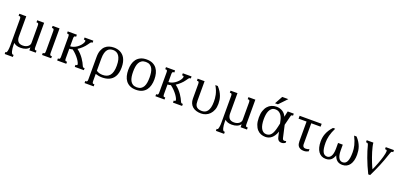

<svg xmlns="http://www.w3.org/2000/svg" viewBox="21 -1867 6699 3217"><g transform="rotate(20 3370.5 -258.5)"><path d="M144 10.7Q144 36.1 147 63Q149.9 89.8 155.3 111.8Q160.6 133.8 168.9 147.9Q177.2 162.1 188.5 162.1H201.7V198.7H56.2V162.1H69.8Q76.2 162.1 81.1 150.4Q85.9 138.7 89.4 120.4Q92.8 102.1 94.2 79.6Q95.7 57.1 95.7 35.2V-433.6Q95.7 -448.7 94.2 -458Q92.8 -467.3 89.4 -472.7Q85.9 -478 81.1 -480Q76.2 -481.9 69.8 -481.9H56.2V-518.6H179.7V-155.8Q179.7 -101.1 206.3 -69.3Q232.9 -37.6 291.5 -37.6Q319.3 -37.6 342 -45.2Q364.7 -52.7 380.9 -65.2Q397 -77.6 405.8 -93.8Q414.6 -109.9 414.6 -127V-433.6Q414.6 -448.7 413.1 -458Q411.6 -467.3 408.2 -472.7Q404.8 -478 399.9 -480Q395 -481.9 388.7 -481.9H375V-518.6H498.5V-85Q498.5 -69.8 500 -60.5Q501.5 -51.3 504.9 -45.9Q508.3 -40.5 512.9 -38.6Q517.6 -36.6 524.4 -36.6H538.1V0H423.3V-52.7Q396.5 -19.5 357.9 -4.4Q319.3 10.7 268.1 10.7Q227.5 10.7 196.8 0.2Q166 -10.3 144 -30.8Z M773.4 -518.6V-85Q773.4 -69.8 774.9 -60.5Q776.4 -51.3 779.8 -45.9Q783.2 -40.5 787.8 -38.6Q792.5 -36.6 799.3 -36.6H812.5V0H649.9V-36.6H663.6Q669.9 -36.6 674.8 -38.6Q679.7 -40.5 683.1 -45.9Q686.5 -51.3 688 -60.5Q689.5 -69.8 689.5 -85V-433.6Q689.5 -448.7 688 -458Q686.5 -467.3 683.1 -472.7Q679.7 -478 674.8 -480Q669.9 -481.9 663.6 -481.9H649.9V-518.6Z M1353 -63.5Q1356.9 -53.7 1361.1 -48.3Q1365.2 -43 1368.9 -40.3Q1372.6 -37.6 1376 -37.1Q1379.4 -36.6 1382.3 -36.6H1395.5V0H1232.9V-36.6H1242.2Q1264.6 -36.6 1264.6 -52.7Q1264.6 -64.9 1252.9 -89.4Q1241.2 -113.8 1219.7 -143.3Q1198.2 -172.9 1167.7 -204.6Q1137.2 -236.3 1100.1 -263.2Q1085.4 -258.8 1071 -256.3Q1056.6 -253.9 1043 -253.9V-85Q1043 -69.8 1044.4 -60.5Q1045.9 -51.3 1049.3 -45.9Q1052.7 -40.5 1057.4 -38.6Q1062 -36.6 1068.8 -36.6H1082V0H919.4V-36.6H933.1Q939.5 -36.6 944.3 -38.6Q949.2 -40.5 952.6 -45.9Q956.1 -51.3 957.5 -60.5Q959 -69.8 959 -85V-433.6Q959 -448.7 957.5 -458Q956.1 -467.3 952.6 -472.7Q949.2 -478 944.3 -480Q939.5 -481.9 933.1 -481.9H919.4V-518.6H1082V-481.9H1068.8Q1062 -481.9 1057.4 -480Q1052.7 -478 1049.3 -472.7Q1045.9 -467.3 1044.4 -458Q1043 -448.7 1043 -433.6V-297.9Q1071.8 -297.9 1102.3 -309.6Q1132.8 -321.3 1160.4 -340.8Q1188 -360.4 1210.4 -386Q1232.9 -411.6 1245.6 -439.5Q1251.5 -452.6 1251.5 -462.4Q1251.5 -472.2 1246.8 -477.1Q1242.2 -481.9 1234.9 -481.9H1219.7V-518.6H1375.5V-481.9H1361.3Q1356 -481.9 1351.3 -479.2Q1346.7 -476.6 1341.3 -470.5Q1335.9 -464.4 1328.6 -454.1Q1321.3 -443.8 1311 -429.2Q1297.9 -410.2 1282.2 -392.1Q1266.6 -374 1248.8 -357.4Q1231 -340.8 1211.7 -325.7Q1192.4 -310.5 1172.9 -298.3Q1209.5 -272 1239 -240Q1268.6 -208 1291 -175.8Q1313.5 -143.6 1328.9 -114.3Q1344.2 -85 1353 -63.5Z M1603.5 -66.4Q1625.5 -49.3 1654.3 -41Q1683.1 -32.7 1716.8 -32.7Q1757.3 -32.7 1789.3 -45.2Q1821.3 -57.6 1843.3 -84.7Q1865.2 -111.8 1876.7 -154.5Q1888.2 -197.3 1888.2 -258.3Q1888.2 -319.8 1877.2 -363Q1866.2 -406.2 1846.7 -433.3Q1827.1 -460.4 1800.8 -472.9Q1774.4 -485.4 1743.7 -485.4Q1717.3 -485.4 1692.1 -477.5Q1667 -469.7 1647.2 -447.5Q1627.4 -425.3 1615.5 -385.3Q1603.5 -345.2 1603.5 -280.3ZM1603.5 113.8Q1603.5 128.9 1605 138.2Q1606.4 147.5 1609.9 152.8Q1613.3 158.2 1617.9 160.2Q1622.6 162.1 1629.4 162.1H1642.6V198.7H1480V162.1H1493.7Q1500 162.1 1504.9 160.2Q1509.8 158.2 1513.2 152.8Q1516.6 147.5 1518.1 138.2Q1519.5 128.9 1519.5 113.8V-280.3Q1519.5 -351.6 1538.3 -399.4Q1557.1 -447.3 1588.4 -476.1Q1619.6 -504.9 1659.9 -517.1Q1700.2 -529.3 1743.7 -529.3Q1772.5 -529.3 1800.8 -523.4Q1829.1 -517.6 1854.7 -504.6Q1880.4 -491.7 1902.6 -470.9Q1924.8 -450.2 1940.9 -420.2Q1957 -390.1 1966.1 -349.9Q1975.1 -309.6 1975.1 -258.3Q1975.1 -205.1 1965.1 -164.3Q1955.1 -123.5 1937.3 -93.8Q1919.4 -64 1895.5 -43.9Q1871.6 -23.9 1843.5 -11.7Q1815.4 0.5 1784.7 5.6Q1753.9 10.7 1722.7 10.7Q1690.9 10.7 1661.4 5.6Q1631.8 0.5 1603.5 -9.3Z M2092.3 -259.3Q2092.3 -315.4 2104.7 -364.5Q2117.2 -413.6 2145 -450.2Q2172.9 -486.8 2217.3 -508.1Q2261.7 -529.3 2325.7 -529.3Q2389.2 -529.3 2433.6 -508.1Q2478 -486.8 2505.9 -450.2Q2533.7 -413.6 2546.4 -364.5Q2559.1 -315.4 2559.1 -259.3Q2559.1 -203.1 2546.4 -154.1Q2533.7 -105 2505.9 -68.4Q2478 -31.7 2433.6 -10.5Q2389.2 10.7 2325.7 10.7Q2261.7 10.7 2217.3 -10.5Q2172.9 -31.7 2145 -68.4Q2117.2 -105 2104.7 -154.1Q2092.3 -203.1 2092.3 -259.3ZM2179.2 -259.3Q2179.2 -212.4 2185.5 -171.1Q2191.9 -129.9 2208.3 -99.4Q2224.6 -68.8 2252.9 -51Q2281.2 -33.2 2325.7 -33.2Q2370.1 -33.2 2398.4 -51Q2426.8 -68.8 2443.1 -99.4Q2459.5 -129.9 2465.8 -171.1Q2472.2 -212.4 2472.2 -259.3Q2472.2 -306.2 2465.8 -347.4Q2459.5 -388.7 2443.1 -419.2Q2426.8 -449.7 2398.2 -467.5Q2369.6 -485.4 2325.7 -485.4Q2281.7 -485.4 2253.2 -467.5Q2224.6 -449.7 2208.3 -419.2Q2191.9 -388.7 2185.5 -347.4Q2179.2 -306.2 2179.2 -259.3Z M3104.5 -63.5Q3108.4 -53.7 3112.5 -48.3Q3116.7 -43 3120.4 -40.3Q3124 -37.6 3127.4 -37.1Q3130.9 -36.6 3133.8 -36.6H3147V0H2984.4V-36.6H2993.7Q3016.1 -36.6 3016.1 -52.7Q3016.1 -64.9 3004.4 -89.4Q2992.7 -113.8 2971.2 -143.3Q2949.7 -172.9 2919.2 -204.6Q2888.7 -236.3 2851.6 -263.2Q2836.9 -258.8 2822.5 -256.3Q2808.1 -253.9 2794.4 -253.9V-85Q2794.4 -69.8 2795.9 -60.5Q2797.4 -51.3 2800.8 -45.9Q2804.2 -40.5 2808.8 -38.6Q2813.5 -36.6 2820.3 -36.6H2833.5V0H2670.9V-36.6H2684.6Q2690.9 -36.6 2695.8 -38.6Q2700.7 -40.5 2704.1 -45.9Q2707.5 -51.3 2709 -60.5Q2710.4 -69.8 2710.4 -85V-433.6Q2710.4 -448.7 2709 -458Q2707.5 -467.3 2704.1 -472.7Q2700.7 -478 2695.8 -480Q2690.9 -481.9 2684.6 -481.9H2670.9V-518.6H2833.5V-481.9H2820.3Q2813.5 -481.9 2808.8 -480Q2804.2 -478 2800.8 -472.7Q2797.4 -467.3 2795.9 -458Q2794.4 -448.7 2794.4 -433.6V-297.9Q2823.2 -297.9 2853.8 -309.6Q2884.3 -321.3 2911.9 -340.8Q2939.5 -360.4 2961.9 -386Q2984.4 -411.6 2997.1 -439.5Q3002.9 -452.6 3002.9 -462.4Q3002.9 -472.2 2998.3 -477.1Q2993.7 -481.9 2986.3 -481.9H2971.2V-518.6H3127V-481.9H3112.8Q3107.4 -481.9 3102.8 -479.2Q3098.1 -476.6 3092.8 -470.5Q3087.4 -464.4 3080.1 -454.1Q3072.8 -443.8 3062.5 -429.2Q3049.3 -410.2 3033.7 -392.1Q3018.1 -374 3000.2 -357.4Q2982.4 -340.8 2963.1 -325.7Q2943.8 -310.5 2924.3 -298.3Q2960.9 -272 2990.5 -240Q3020 -208 3042.5 -175.8Q3064.9 -143.6 3080.3 -114.3Q3095.7 -85 3104.5 -63.5Z M3275.4 -433.6Q3275.4 -448.7 3273.9 -458Q3272.5 -467.3 3269 -472.7Q3265.6 -478 3260.7 -480Q3255.9 -481.9 3249.5 -481.9H3235.8V-518.6H3359.4V-173.3Q3359.4 -145.5 3363.3 -120.1Q3367.2 -94.7 3380.4 -75.4Q3393.6 -56.2 3418.7 -44.7Q3443.8 -33.2 3486.3 -33.2Q3514.6 -33.2 3539.8 -43.7Q3564.9 -54.2 3583.5 -79.1Q3602.1 -104 3612.8 -145.3Q3623.5 -186.5 3623.5 -247.6Q3623.5 -275.4 3621.3 -305.7Q3619.1 -335.9 3611.8 -369.6Q3604.5 -403.3 3590.1 -440.4Q3575.7 -477.5 3550.8 -518.6H3594.7Q3628.4 -482.4 3650.1 -447Q3671.9 -411.6 3684.6 -376.7Q3697.3 -341.8 3702.1 -307.6Q3707 -273.4 3707 -239.7Q3707 -177.7 3688.5 -130.9Q3669.9 -84 3639.2 -52.5Q3608.4 -21 3568.6 -5.1Q3528.8 10.7 3486.3 10.7Q3437.5 10.7 3398.4 -1.7Q3359.4 -14.2 3332 -38.3Q3304.7 -62.5 3290 -97.4Q3275.4 -132.3 3275.4 -177.2Z M3910.2 10.7Q3910.2 36.1 3913.1 63Q3916 89.8 3921.4 111.8Q3926.8 133.8 3935.1 147.9Q3943.4 162.1 3954.6 162.1H3967.8V198.7H3822.3V162.1H3835.9Q3842.3 162.1 3847.2 150.4Q3852.1 138.7 3855.5 120.4Q3858.9 102.1 3860.4 79.6Q3861.8 57.1 3861.8 35.2V-433.6Q3861.8 -448.7 3860.4 -458Q3858.9 -467.3 3855.5 -472.7Q3852.1 -478 3847.2 -480Q3842.3 -481.9 3835.9 -481.9H3822.3V-518.6H3945.8V-155.8Q3945.8 -101.1 3972.4 -69.3Q3999 -37.6 4057.6 -37.6Q4085.4 -37.6 4108.2 -45.2Q4130.9 -52.7 4147 -65.2Q4163.1 -77.6 4171.9 -93.8Q4180.7 -109.9 4180.7 -127V-433.6Q4180.7 -448.7 4179.2 -458Q4177.7 -467.3 4174.3 -472.7Q4170.9 -478 4166 -480Q4161.1 -481.9 4154.8 -481.9H4141.1V-518.6H4264.6V-85Q4264.6 -69.8 4266.1 -60.5Q4267.6 -51.3 4271 -45.9Q4274.4 -40.5 4279.1 -38.6Q4283.7 -36.6 4290.5 -36.6H4304.2V0H4189.5V-52.7Q4162.6 -19.5 4124 -4.4Q4085.4 10.7 4034.2 10.7Q3993.7 10.7 3962.9 0.2Q3932.1 -10.3 3910.2 -30.8Z M4632.3 10.7Q4591.3 10.7 4553.2 -3.9Q4515.1 -18.6 4485.8 -51Q4456.5 -83.5 4439 -134.8Q4421.4 -186 4421.4 -259.3Q4421.4 -326.7 4438.2 -377.4Q4455.1 -428.2 4484.6 -461.9Q4514.2 -495.6 4554 -512.5Q4593.8 -529.3 4640.1 -529.3Q4701.7 -529.3 4748.8 -499.8Q4795.9 -470.2 4818.8 -415.5L4841.3 -518.6H4949.7V-481.9H4936Q4925.8 -481.9 4920.7 -476.8Q4915.5 -471.7 4911.6 -456.1L4870.1 -291L4919.9 -71.3Q4923.8 -52.7 4933.3 -44.9Q4942.9 -37.1 4955.6 -37.1Q4962.9 -37.1 4970.9 -39.1Q4979 -41 4987.8 -44.4V-10.3Q4972.2 -0.5 4955.3 5.1Q4938.5 10.7 4921.4 10.7Q4899.4 10.7 4885 4.2Q4870.6 -2.4 4861.1 -14.2Q4851.6 -25.9 4845.9 -42Q4840.3 -58.1 4836.4 -76.7L4819.8 -151.9Q4792 -70.8 4744.6 -30Q4697.3 10.7 4632.3 10.7ZM4639.2 -481.4Q4598.1 -481.4 4572.8 -460.9Q4547.4 -440.4 4533 -408.2Q4518.6 -376 4513.4 -336.7Q4508.3 -297.4 4508.3 -259.3Q4508.3 -208.5 4516.1 -167.2Q4523.9 -126 4539.8 -96.9Q4555.7 -67.9 4579.1 -52.2Q4602.5 -36.6 4633.3 -36.6Q4661.1 -36.6 4682.9 -46.9Q4704.6 -57.1 4721.7 -79.3Q4738.8 -101.6 4752.2 -137.5Q4765.6 -173.3 4776.9 -224.6L4790 -284.7L4776.9 -343.8Q4770.5 -371.6 4759 -396.5Q4747.6 -421.4 4730.5 -440.4Q4713.4 -459.5 4690.4 -470.5Q4667.5 -481.4 4639.2 -481.4ZM4671.9 -715.8H4780.8L4646 -574.7H4594.7Z M5335.9 -35.2Q5370.6 -35.2 5400.4 -49.3V-10.3Q5383.8 -1.5 5363.8 4.6Q5343.8 10.7 5320.3 10.7Q5280.8 10.7 5256.3 -0.7Q5231.9 -12.2 5218.8 -30.3Q5205.6 -48.3 5200.9 -71Q5196.3 -93.8 5196.3 -116.2V-467.3H5053.7V-518.6H5446.8V-467.3H5280.3V-94.2Q5280.3 -85.9 5282 -75.7Q5283.7 -65.4 5289.6 -56.4Q5295.4 -47.4 5306.4 -41.3Q5317.4 -35.2 5335.9 -35.2Z M5814.9 -311H5898.9V-209Q5898.9 -160.6 5906.5 -127Q5914.1 -93.3 5927.2 -72.3Q5940.4 -51.3 5958 -42Q5975.6 -32.7 5995.1 -32.7Q6022 -32.7 6041.3 -45.2Q6060.5 -57.6 6073.2 -84Q6085.9 -110.4 6092 -150.9Q6098.1 -191.4 6098.1 -247.1Q6098.1 -274.9 6094.7 -305.4Q6091.3 -335.9 6082.8 -369.6Q6074.2 -403.3 6060.3 -440.4Q6046.4 -477.5 6025.4 -518.6H6069.3Q6103.5 -481.9 6125.5 -445.8Q6147.5 -409.7 6159.9 -374Q6172.4 -338.4 6177.2 -303.2Q6182.1 -268.1 6182.1 -233.9Q6182.1 -177.2 6170.4 -131.8Q6158.7 -86.4 6136 -54.7Q6113.3 -22.9 6080.3 -6.1Q6047.4 10.7 6005.4 10.7Q5974.1 10.7 5950.2 2.4Q5926.3 -5.9 5908.4 -21.2Q5890.6 -36.6 5878.2 -57.9Q5865.7 -79.1 5856.9 -105Q5848.1 -79.1 5835.7 -57.9Q5823.2 -36.6 5805.4 -21.2Q5787.6 -5.9 5763.7 2.4Q5739.7 10.7 5708.5 10.7Q5666 10.7 5633.3 -6.3Q5600.6 -23.4 5577.9 -55.2Q5555.2 -86.9 5543.5 -132.6Q5531.7 -178.2 5531.7 -235.4Q5531.7 -269.5 5537.1 -304.4Q5542.5 -339.4 5556.2 -374.5Q5569.8 -409.7 5592.3 -445.8Q5614.7 -481.9 5649.4 -518.6H5688.5Q5667.5 -477.5 5653.6 -440.4Q5639.6 -403.3 5631.1 -369.6Q5622.6 -335.9 5619.1 -305.4Q5615.7 -274.9 5615.7 -247.1Q5615.7 -135.3 5640.4 -84Q5665 -32.7 5718.8 -32.7Q5737.8 -32.7 5755.4 -42.2Q5772.9 -51.8 5786.1 -72.5Q5799.3 -93.3 5807.1 -127Q5814.9 -160.6 5814.9 -209Z M6503.9 10.7H6470.2Q6438 -53.7 6410.4 -117.9Q6382.8 -182.1 6360.8 -241.5Q6338.9 -300.8 6322.8 -352.3Q6306.6 -403.8 6297.4 -442.9Q6293.9 -457 6289.6 -465.1Q6285.2 -473.1 6280.3 -476.8Q6275.4 -480.5 6271 -481.2Q6266.6 -481.9 6263.7 -481.9H6250.5V-518.6H6368.7Q6371.1 -487.3 6380.6 -447Q6390.1 -406.7 6403.1 -364Q6416 -321.3 6431.4 -278.3Q6446.8 -235.4 6461.4 -198.5Q6476.1 -161.6 6488.3 -133.8Q6500.5 -106 6507.8 -92.8Q6521 -121.1 6535.2 -154.8Q6549.3 -188.5 6562.5 -223.1Q6575.7 -257.8 6587.2 -291.5Q6598.6 -325.2 6606.4 -353.5Q6616.7 -391.1 6621.3 -415Q6626 -439 6626 -453.1Q6626 -470.2 6620.4 -476.1Q6614.7 -481.9 6605 -481.9H6589.8V-518.6H6735.8V-481.9H6721.7Q6716.3 -481.9 6711.9 -480.5Q6707.5 -479 6702.9 -472.4Q6698.2 -465.8 6692.6 -452.1Q6687 -438.5 6679.2 -413.6Q6645 -308.1 6601.1 -202.9Q6557.1 -97.7 6503.9 10.7Z"/></g></svg>

Font: Arian AMU Serif
Style: Regular
Weight: 400
Designer: Ruben Hakobyan (Tarumian)
Foundry: Ruben Hakobyan (Tarumian)
Version: Version 1.002